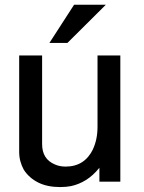

<svg xmlns="http://www.w3.org/2000/svg" viewBox="-20 -754 596 797"><path d="M479.5 0H392.6V-57.6Q366.7 -25.4 336.9 -6.8Q307.1 11.7 274.4 18.6Q264.6 20.5 253.4 21.5Q242.2 22.5 229.5 22.5Q176.3 22.5 138.7 3.7Q101.1 -15.1 79.1 -48.8Q69.8 -65.4 64.7 -84.2Q59.6 -103 59.6 -124V-523.9H154.8V-155.8Q154.8 -93.3 208 -71.3Q227.5 -62.5 252.4 -62.5Q331.1 -62.5 366.2 -134.8L365.7 -134.3Q375 -154.3 379.9 -177.5Q384.8 -200.7 384.8 -228V-523.9H479.5ZM287.6 -734.4H419.4L259.8 -575.7H185.1Z"/></svg>

Font: SolaimanLipi
Style: Bold
Weight: 700
Designer: Solaiman Karim
Foundry: Al Mamun Sumon
Version: Version 2.000